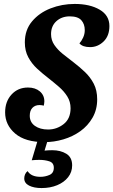

<svg xmlns="http://www.w3.org/2000/svg" viewBox="-20 -700 575 974"><path d="M206 21Q108 21 57 -22.5Q6 -66 6 -130Q6 -185 38.5 -220.5Q71 -256 122 -256Q159 -256 182 -236.5Q205 -217 205 -186Q205 -181 204 -175Q203 -169 202 -164Q192 -167 180 -167Q158 -167 144.5 -153Q131 -139 131 -113Q131 -80 157 -61.5Q183 -43 224 -43Q268 -43 303 -70.5Q338 -98 338 -151Q338 -184 321.5 -210.5Q305 -237 279 -259.5Q253 -282 225 -304Q195 -327 168 -352Q141 -377 123.5 -409.5Q106 -442 106 -485Q106 -548 142.5 -591.5Q179 -635 236.5 -657.5Q294 -680 359 -680Q436 -680 485.5 -651Q535 -622 535 -568Q535 -518 505.5 -489.5Q476 -461 437 -461Q399 -461 383 -480Q393 -491 401.5 -509Q410 -527 410 -547Q410 -578 392.5 -597.5Q375 -617 334 -617Q293 -617 266 -592.5Q239 -568 239 -527Q239 -496 256 -471.5Q273 -447 299 -426Q325 -405 353 -384Q383 -361 410.5 -335Q438 -309 455.5 -275.5Q473 -242 473 -196Q473 -144 449.5 -103Q426 -62 387.5 -34.5Q349 -7 301.5 7Q254 21 206 21ZM191 254Q152 254 127.5 241.5Q103 229 103 205Q103 195 107 185Q111 175 120 168Q138 197 185 197Q209 197 231 187.5Q253 178 253 151Q253 126 230.5 118.5Q208 111 179 111Q169 111 160 111.5Q151 112 141 113L178 -11H229L206 64Q214 63 225 62.5Q236 62 245 62Q287 62 316.5 80Q346 98 346 139Q346 173 325.5 199Q305 225 270 239.5Q235 254 191 254Z"/></svg>

Font: Sansita Swashed Medium
Style: Regular
Weight: 500
Designer: Pablo Cosgaya
Foundry: Omnibus-Type
Version: Version 1.003; ttfautohint (v1.8.3)